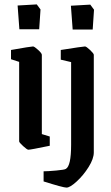

<svg xmlns="http://www.w3.org/2000/svg" viewBox="-20 -670 503 872"><path d="M67 -28V-389L30 -401V-443Q120 -459 130 -459Q136 -459 153 -443.5Q170 -428 170 -421V-61L206 -50V-8Q119 10 109 10Q103 10 85 -6.5Q67 -23 67 -28ZM60 -645 147 -650 164 -627 158 -537H68ZM302 -644 390 -649 407 -626 401 -536H310ZM178 154V108Q197 108 235.5 104.5Q274 101 279 97Q303 84 303 -13V-388L256 -399V-443Q357 -459 366 -459Q372 -459 389 -443Q406 -427 406 -421V22Q406 51 382.5 88.5Q359 126 328.5 154Q298 182 282 182Q267 182 178 154Z"/></svg>

Font: Grenze Medium
Style: Regular
Weight: 500
Designer: Renata Polastri
Foundry: Omnibus-Type
Version: Version 1.002; ttfautohint (v1.8)